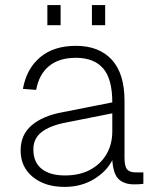

<svg xmlns="http://www.w3.org/2000/svg" viewBox="-20 -722 640 754"><path d="M233 12Q157 12 109 -27Q61 -66 61 -131Q61 -193 104.5 -230Q148 -267 224 -281L421 -320Q421 -412 385 -453.5Q349 -495 278 -495Q212 -495 172.5 -462.5Q133 -430 122 -369L70 -373Q84 -452 137.5 -497Q191 -542 278 -542Q369 -542 419 -487.5Q469 -433 469 -326V-103Q469 -68 479.5 -56.5Q490 -45 512 -45H543V0Q538 1 526.5 1.5Q515 2 506 2Q469 2 447 -17.5Q425 -37 421 -93Q399 -49 349 -18.5Q299 12 233 12ZM235 -33Q293 -33 334.5 -55.5Q376 -78 398.5 -117Q421 -156 421 -206V-277L235 -240Q175 -228 143 -203Q111 -178 111 -135Q111 -85 143.5 -59Q176 -33 235 -33ZM166 -623V-702H218V-623ZM341 -623V-702H393V-623Z"/></svg>

Font: Geist Mono UltraLight
Style: Regular
Weight: 200
Monospace: yes
Designer: Basement.studio, Andrés Briganti, Mateo Zaragoza
Foundry: Basement.studio, Vercel, Andrés Briganti, Guido Ferreyra, Mateo Zaragoza
Version: Version 1.400; ttfautohint (v1.8.4.7-5d5b)